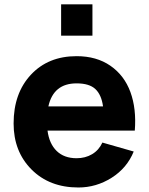

<svg xmlns="http://www.w3.org/2000/svg" viewBox="-20 -832 673 868"><path d="M397.9 -812.5V-670.9H256.3V-812.5ZM194.8 -241.7Q202.6 -182.1 236.3 -149.4Q270 -116.7 326.2 -116.7Q365.7 -116.7 396.2 -134.8Q426.8 -152.8 442.9 -187.5L584.5 -147Q554.2 -72.3 484.6 -28.3Q415 15.6 334.5 15.6Q203.6 15.6 122.6 -65.7Q41.5 -147 41.5 -273.9Q41.5 -410.6 119.9 -494.4Q198.2 -578.1 326.2 -578.1Q416.5 -578.1 479.2 -534.7Q542 -491.2 569.6 -415.8Q597.2 -340.3 589.4 -241.7ZM326.2 -455.1Q221.7 -455.1 198.7 -351.1H445.8Q438.5 -403.8 411.1 -429.4Q383.8 -455.1 326.2 -455.1Z"/></svg>

Font: Manrope3 ExtraBold
Style: Bold
Weight: 800
Width: 4
Designer: Mikhail Sharanda
Foundry: Mikhail Sharanda
Version: Version 3.000;PS 003.000;hotconv 1.0.88;makeotf.lib2.5.64775